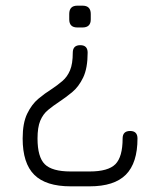

<svg xmlns="http://www.w3.org/2000/svg" viewBox="-20 -530 518 678"><path d="M263.5 -370.5Q289.5 -370.5 289.5 -344Q289.5 -289.5 273.8 -256.5Q258 -223.5 234.5 -204.2Q211 -185 189 -170.5Q167 -156 149.5 -141.5Q132 -127 122.2 -103.8Q112.5 -80.5 112.5 -41Q112.5 24.5 138.2 50Q164 75.5 229.5 75.5H296.5Q362 75.5 387.5 49.8Q413 24 413 -41Q413 -67.5 439.5 -67.5Q465.5 -67.5 465.5 -41Q465.5 45.5 424.5 86.8Q383.5 128 296.5 128H229.5Q142 128 101 87.2Q60 46.5 60 -41Q60 -95.5 76 -128.5Q92 -161.5 115.2 -181Q138.5 -200.5 161 -214.5Q183 -229 200.2 -243.8Q217.5 -258.5 227.2 -281.5Q237 -304.5 237 -344Q237 -370.5 263.5 -370.5ZM271.5 -510Q300.5 -510 300.5 -480.5V-461.5Q300.5 -433 271.5 -433H253Q224.5 -433 224.5 -461.5V-480.5Q224.5 -510 253 -510Z"/></svg>

Font: Jura Light
Style: Regular
Weight: 400
Version: Version 5.106